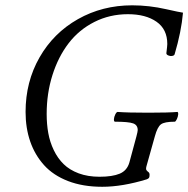

<svg xmlns="http://www.w3.org/2000/svg" viewBox="-20 -696 715 729"><path d="M368.2 13.2Q294.9 13.2 238.5 -8.5Q182.1 -30.3 147.2 -69.1Q112.3 -107.9 94.7 -158.9Q77.1 -210 77.1 -271Q77.1 -385.3 130.1 -478Q183.1 -570.8 275.9 -623.3Q368.7 -675.8 481.9 -675.8Q545.9 -675.8 610.8 -661.1Q662.6 -649.4 674.8 -647.9Q668.5 -575.7 643.1 -490.2Q641.6 -484.9 633.5 -483.6Q625.5 -482.4 618.2 -485.8Q610.8 -489.3 611.8 -495.1Q615.2 -522.5 615.2 -528.8Q615.2 -585 574.2 -613.5Q533.2 -642.1 465.8 -642.1Q396.5 -642.1 338.1 -612.5Q279.8 -583 240.5 -531.7Q201.2 -480.5 179.2 -411.1Q157.2 -341.8 157.2 -263.2Q157.2 -224.6 163.3 -190.7Q169.4 -156.7 184.3 -125.7Q199.2 -94.7 221.7 -72.8Q244.1 -50.8 278.8 -37.8Q313.5 -24.9 357.9 -24.9Q406.7 -24.9 434.6 -36.6Q462.4 -48.3 471.2 -79.1L498 -178.2Q502.9 -196.8 502.9 -202.1Q502.9 -221.2 485.6 -227.5Q468.3 -233.9 416 -233.9Q412.1 -235.4 412.6 -243.7Q413.1 -252 417.7 -261.5Q422.4 -271 426.8 -271Q463.9 -268.1 543 -268.1Q621.1 -268.1 653.8 -271Q657.2 -269.5 656.5 -261.2Q655.8 -252.9 651.4 -243.4Q647 -233.9 643.1 -233.9Q604.5 -233.9 591.1 -223.9Q577.6 -213.9 567.9 -178.2L536.1 -64.9Q533.2 -54.2 536.1 -50Q539.1 -45.9 543.5 -42.7Q547.9 -39.6 547.9 -32.2Q547.9 -23.9 545.7 -20.8Q543.5 -17.6 537.1 -15.1Q444.3 13.2 368.2 13.2Z"/></svg>

Font: Junicode SmCond
Style: Italic
Weight: 400
Width: 4
Italic angle: -11°
Designer: Peter S. Baker
Version: Version 2.206